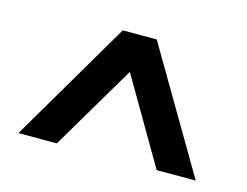

<svg xmlns="http://www.w3.org/2000/svg" viewBox="-61 -820 701 546"><g transform="rotate(15 289.5 -547.5)"><path d="M29 -368 240 -727H340L551 -368H436L290 -618L142 -368Z"/></g></svg>

Font: Mach
Style: Regular
Weight: 400
Version: Version 1.002